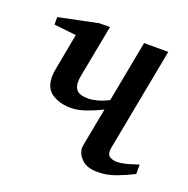

<svg xmlns="http://www.w3.org/2000/svg" viewBox="-98 -587 677 692"><g transform="rotate(20 241.0 -241.0)"><path d="M480 -28.8Q454.6 -15.6 418.7 -1.7Q382.8 12.2 346.2 12.2Q304.7 12.2 284.4 -8.1Q264.2 -28.3 264.2 -51.3Q264.2 -54.2 265.1 -61L293 -208Q266.1 -194.3 234.6 -183.1Q203.1 -171.9 175.8 -171.9Q134.8 -171.9 104.7 -190.9Q74.7 -210 74.7 -254.9Q74.7 -260.7 75.2 -267.3Q75.7 -273.9 77.1 -280.8L104 -424.8L19 -434.1V-462.9L169.9 -494.1H210L171.9 -293.9Q170.4 -287.1 169.9 -280.8Q169.4 -274.4 169.4 -269Q169.4 -246.6 181.9 -235.8Q194.3 -225.1 223.1 -225.1Q238.3 -225.1 257.3 -230Q276.4 -234.9 300.8 -247.1L345.2 -481.9H438L362.8 -85Q361.8 -78.1 361.8 -75.2Q361.8 -57.1 374 -51.5Q386.2 -45.9 398.9 -45.9Q414.6 -45.9 433.1 -50.8Q451.7 -55.7 480 -64.9Z"/></g></svg>

Font: Charis
Style: Italic
Weight: 400
Italic angle: -11°
Designer: Walt Agee, Miriam Martin, Annie Olsen, Victor Gaultney, Lorna Priest, Alan Ward, Bob Hallissy, Martin Hosken, Sharon Cor
Foundry: SIL Global
Version: Version 7.000